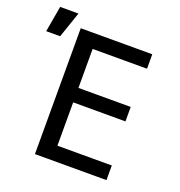

<svg xmlns="http://www.w3.org/2000/svg" viewBox="-179 -807 856 915"><g transform="rotate(20 249.0 -350.0)"><path d="M460.9 0V-74.2H185.1V-293.9H450.2V-367.2H185.1V-564.9H460.9V-638.2H98.1V0ZM64 -700.2H-28.8L-51.8 -568.8H19ZM545.4 -638.2Z"/></g></svg>

Font: CodeNewRoman Nerd Font Mono
Style: Regular
Weight: 400
Monospace: yes
Designer: Sam Radian
Foundry: Code New Roman
Version: Version 2.00 November 29, 2014;Nerd Fonts 3.2.1